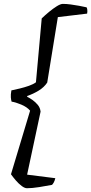

<svg xmlns="http://www.w3.org/2000/svg" viewBox="-20 -819 478 1007"><path d="M121.5 168.2Q109.5 168.2 93.7 156.4Q77.9 144.5 63.3 127.6Q48.7 110.6 37.6 95L137.9 -238.5Q121.7 -257.8 91.3 -270.5Q60.9 -283.1 40.9 -285.9Q38.1 -293.9 36.9 -308.5Q35.7 -323.1 39.7 -344.9Q59.1 -348.9 84 -354.9Q108.9 -360.9 132.1 -369.1Q155.2 -377.4 168.5 -387.4L198.8 -722.5Q216.1 -739.2 237.4 -756.8Q258.6 -774.3 278.2 -786.5Q297.8 -798.6 309.6 -798.6Q328.6 -798.6 350.8 -795.6Q373 -792.6 395 -788.6Q417 -784.6 434.1 -780.6Q436.9 -776.6 437.9 -767Q438.9 -757.5 436.9 -747.6L283.4 -729.2L227.7 -386Q211.4 -361.3 183.2 -344Q155.1 -326.7 122.5 -315.5V-311.5Q133.7 -306.2 149.5 -295.3Q165.2 -284.4 178 -269.2Q190.7 -254 192.8 -233.4L122.2 97L270.1 115.6Q266.6 130.2 261.6 138.7Q256.6 147.1 252.8 150.6Q223.3 156.4 185.6 162.3Q148 168.2 121.5 168.2Z"/></svg>

Font: Texturina Medium
Style: Italic
Weight: 500
Italic angle: -11°
Designer: Guillermo Torres Carreño
Foundry: Omnibus-Type
Version: Version 1.002